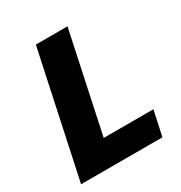

<svg xmlns="http://www.w3.org/2000/svg" viewBox="-163 -804 866 920"><g transform="rotate(-30 270.0 -344.0)"><path d="M20 0 167 -688H342L225 -138H500L470 0Z"/></g></svg>

Font: Saira
Style: Bold Italic
Weight: 700
Italic angle: -12°
Designer: Hector Gatti with collaboration of the Omnibus-Type team
Foundry: Omnibus-Type
Version: Version 1.100; ttfautohint (v1.8.3)